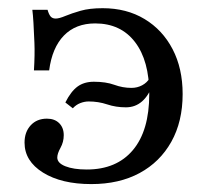

<svg xmlns="http://www.w3.org/2000/svg" viewBox="-20 -447 534 478"><path d="M207.3 11.3Q133.1 11.3 87.1 -17.3Q41.1 -46 41.1 -91.9Q41.1 -118.5 56.5 -135.1Q71.8 -151.6 96.8 -151.6Q116.1 -151.6 127.4 -140.3Q138.7 -129 138.7 -110.5Q138.7 -93.5 130.6 -79Q122.6 -64.5 122.6 -54.8Q122.6 -41.1 142.7 -33.1Q162.9 -25 196 -25Q270.2 -25 310.9 -73.4Q351.6 -121.8 351.6 -212.9Q351.6 -296 316.1 -342.3Q280.6 -388.7 216.9 -388.7Q168.5 -388.7 139.1 -358.5Q109.7 -328.2 102.4 -271.8H64.5Q66.9 -311.3 65.7 -340.3Q64.5 -369.4 63.3 -389.9Q62.1 -410.5 60.5 -422.6H98.4Q101.6 -411.3 106 -406Q110.5 -400.8 118.5 -400.8Q127.4 -400.8 142.7 -407.3Q158.1 -413.7 180.6 -420.2Q203.2 -426.6 235.5 -426.6Q295.2 -426.6 339.9 -399.6Q384.7 -372.6 409.7 -324.6Q434.7 -276.6 434.7 -212.9Q434.7 -144.4 406.5 -94Q378.2 -43.5 327.4 -16.1Q276.6 11.3 207.3 11.3ZM353.2 -253.2 360.5 -237.9Q350.8 -209.7 333.9 -194.8Q316.9 -179.8 293.5 -179.8Q268.5 -179.8 246.8 -187.1Q225 -194.4 200.8 -194.4Q190.3 -194.4 179.8 -190.3Q169.4 -186.3 161.3 -177.4L142.7 -191.9Q156.5 -219.4 173 -231.5Q189.5 -243.5 213.7 -243.5Q243.5 -243.5 264.5 -235.9Q285.5 -228.2 307.3 -228.2Q321.8 -228.2 333.9 -234.7Q346 -241.1 353.2 -253.2Z"/></svg>

Font: Playfair 9pt
Style: Regular
Weight: 400
Designer: Claus Eggers Sørensen
Foundry: Claus Eggers Sørensen
Version: Version 2.203